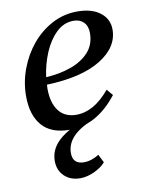

<svg xmlns="http://www.w3.org/2000/svg" viewBox="-79 -518 594 790"><g transform="rotate(-10 218.5 -123.0)"><path d="M184 12Q107 12 69 -32Q31 -76 31 -155Q31 -213 51.5 -268Q72 -323 108 -366.5Q144 -410 193 -436Q242 -462 299 -462Q359 -462 394 -435Q429 -408 429 -364Q429 -290 349.5 -241Q270 -192 124 -187Q123 -179 123 -171Q123 -111 148.5 -77.5Q174 -44 222 -44Q296 -44 362 -124L384 -98Q342 -44 292.5 -16Q243 12 184 12ZM277 -427Q236 -427 204.5 -396.5Q173 -366 153 -318.5Q133 -271 126 -218Q183 -221 230.5 -238Q278 -255 306.5 -286.5Q335 -318 335 -366Q335 -395 319 -411Q303 -427 277 -427ZM193 216Q152 216 126.5 191.5Q101 167 101 128Q101 80 139.5 44Q178 8 265 -26L278 -9Q172 34 172 108Q172 154 220 154Q249 154 282 134L299 168Q282 188 251.5 202Q221 216 193 216Z"/></g></svg>

Font: Petrona Medium
Style: Italic
Weight: 500
Italic angle: -9°
Designer: Ringo R. Seeber
Foundry: Ringo R. Seeber
Version: Version 2.001; ttfautohint (v1.8.3)